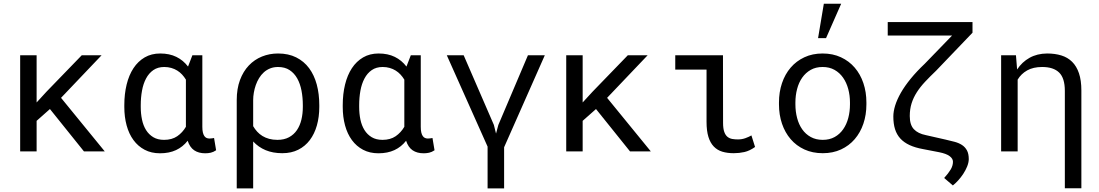

<svg xmlns="http://www.w3.org/2000/svg" viewBox="-20 -832 6041 1055"><path d="M254.4 -232.9 181.2 -168V0H90.8V-528.3H181.2V-269L234.9 -327.6L429.2 -528.3H538.1L315.4 -294.4L555.7 0H441.4Z M1091.8 -528.3V-135.3Q1091.8 -116.7 1094.7 -104.2Q1097.7 -91.8 1102.8 -84.5Q1107.9 -77.1 1115 -74Q1122.1 -70.8 1130.9 -70.8Q1138.2 -70.8 1144.8 -71.8Q1151.4 -72.8 1156.2 -73.7L1167.5 -6.3Q1152.3 3.9 1137.9 7.1Q1123.5 10.3 1107.9 10.3Q1071.3 10.3 1047.1 -6.1Q1022.9 -22.5 1011.2 -58.6Q984.9 -24.9 947.3 -7.3Q909.7 10.3 859.4 10.3Q811.5 10.3 774.9 -9Q738.3 -28.3 713.4 -62.3Q688.5 -96.2 675.8 -142.8Q663.1 -189.5 663.1 -244.1V-254.4Q663.1 -315.4 675.8 -367.4Q688.5 -419.4 713.4 -457.3Q738.3 -495.1 775.1 -516.6Q812 -538.1 860.4 -538.1Q911.1 -538.1 949 -519.5Q986.8 -501 1013.2 -466.3L1037.1 -528.3ZM753.4 -244.1Q753.4 -207.5 760.3 -174.8Q767.1 -142.1 782.5 -117.4Q797.9 -92.8 822.3 -78.1Q846.7 -63.5 881.3 -63.5Q924.8 -63.5 953.9 -83.5Q982.9 -103.5 1001.5 -135.3V-394.5Q992.2 -409.7 980.5 -422.4Q968.8 -435.1 953.9 -444.3Q939 -453.6 921.1 -458.7Q903.3 -463.9 882.3 -463.9Q847.2 -463.9 822.5 -446.8Q797.9 -429.7 782.5 -400.6Q767.1 -371.6 760.3 -333.7Q753.4 -295.9 753.4 -254.4Z M1734.4 -244.1Q1734.4 -189.5 1721.2 -142.8Q1708 -96.2 1682.4 -62.3Q1656.7 -28.3 1618.9 -9.3Q1581.1 9.8 1531.2 9.8Q1479.5 9.8 1439.7 -6.8Q1399.9 -23.4 1371.1 -54.7V203.1H1280.8V-281.7V-282.2Q1280.8 -344.2 1298.6 -392.1Q1316.4 -439.9 1347.4 -472.4Q1378.4 -504.9 1419.7 -521.5Q1460.9 -538.1 1507.8 -538.1Q1564.9 -538.1 1607.7 -516.6Q1650.4 -495.1 1678.5 -457.3Q1706.5 -419.4 1720.5 -367.7Q1734.4 -315.9 1734.4 -254.4ZM1644 -254.4Q1644 -295.9 1636.7 -334Q1629.4 -372.1 1613.3 -400.9Q1597.2 -429.7 1571.3 -446.8Q1545.4 -463.9 1507.8 -463.9Q1483.9 -463.9 1464.4 -456.1Q1444.8 -448.2 1429.7 -434.6Q1414.6 -420.9 1403.6 -402.8Q1392.6 -384.8 1385.5 -364.5Q1378.4 -344.2 1374.8 -323Q1371.1 -301.8 1371.1 -281.7V-138.7Q1380.4 -122.6 1393.1 -108.6Q1405.8 -94.7 1422.1 -84.7Q1438.5 -74.7 1459 -69.1Q1479.5 -63.5 1504.4 -63.5Q1541.5 -63.5 1568.1 -77.9Q1594.7 -92.3 1611.6 -117.2Q1628.4 -142.1 1636.2 -174.8Q1644 -207.5 1644 -244.1Z M2292 -528.3V-135.3Q2292 -116.7 2294.9 -104.2Q2297.9 -91.8 2303 -84.5Q2308.1 -77.1 2315.2 -74Q2322.3 -70.8 2331.1 -70.8Q2338.4 -70.8 2345 -71.8Q2351.6 -72.8 2356.4 -73.7L2367.7 -6.3Q2352.5 3.9 2338.1 7.1Q2323.7 10.3 2308.1 10.3Q2271.5 10.3 2247.3 -6.1Q2223.1 -22.5 2211.4 -58.6Q2185.1 -24.9 2147.5 -7.3Q2109.9 10.3 2059.6 10.3Q2011.7 10.3 1975.1 -9Q1938.5 -28.3 1913.6 -62.3Q1888.7 -96.2 1876 -142.8Q1863.3 -189.5 1863.3 -244.1V-254.4Q1863.3 -315.4 1876 -367.4Q1888.7 -419.4 1913.6 -457.3Q1938.5 -495.1 1975.3 -516.6Q2012.2 -538.1 2060.5 -538.1Q2111.3 -538.1 2149.2 -519.5Q2187 -501 2213.4 -466.3L2237.3 -528.3ZM1953.6 -244.1Q1953.6 -207.5 1960.4 -174.8Q1967.3 -142.1 1982.7 -117.4Q1998 -92.8 2022.5 -78.1Q2046.9 -63.5 2081.5 -63.5Q2125 -63.5 2154.1 -83.5Q2183.1 -103.5 2201.7 -135.3V-394.5Q2192.4 -409.7 2180.7 -422.4Q2168.9 -435.1 2154.1 -444.3Q2139.2 -453.6 2121.3 -458.7Q2103.5 -463.9 2082.5 -463.9Q2047.4 -463.9 2022.7 -446.8Q1998 -429.7 1982.7 -400.6Q1967.3 -371.6 1960.4 -333.7Q1953.6 -295.9 1953.6 -254.4Z M2880.9 -528.3H2973.6L2750 -22.9V203.1H2659.2V-26.4L2435.1 -528.3H2527.8L2693.8 -145.5L2705.6 -98.1L2718.3 -145.5Z M3254.9 -232.9 3181.6 -168V0H3091.3V-528.3H3181.6V-269L3235.4 -327.6L3429.7 -528.3H3538.6L3315.9 -294.4L3556.2 0H3441.9Z M3690.4 -528.3H3952.6L3953.1 -157.2Q3953.1 -125.5 3959.7 -107.2Q3966.3 -88.9 3977.8 -79.8Q3989.3 -70.8 4003.9 -68.4Q4018.6 -65.9 4034.7 -65.9Q4056.6 -65.9 4075.7 -72.8Q4094.7 -79.6 4108.9 -87.9L4128.9 -24.4Q4098.6 -2.9 4070.3 3.4Q4042 9.8 4011.7 9.8Q3976.6 9.8 3949 1.5Q3921.4 -6.8 3902.1 -26.9Q3882.8 -46.9 3872.6 -79.8Q3862.3 -112.8 3862.3 -162.1V-449.7H3690.4Z M4260.3 -269Q4260.3 -326.2 4276.9 -375.2Q4293.5 -424.3 4324.5 -460.4Q4355.5 -496.6 4399.9 -517.3Q4444.3 -538.1 4500 -538.1Q4556.2 -538.1 4600.8 -517.3Q4645.5 -496.6 4676.5 -460.4Q4707.5 -424.3 4724.1 -375.2Q4740.7 -326.2 4740.7 -269V-258.3Q4740.7 -201.2 4724.1 -152.3Q4707.5 -103.5 4676.5 -67.4Q4645.5 -31.2 4601.1 -10.7Q4556.6 9.8 4501 9.8Q4444.8 9.8 4400.1 -10.7Q4355.5 -31.2 4324.5 -67.4Q4293.5 -103.5 4276.9 -152.3Q4260.3 -201.2 4260.3 -258.3ZM4350.6 -258.3Q4350.6 -219.2 4359.9 -183.8Q4369.1 -148.4 4387.9 -121.6Q4406.7 -94.7 4435.1 -79.1Q4463.4 -63.5 4501 -63.5Q4538.1 -63.5 4566.2 -79.1Q4594.2 -94.7 4613 -121.6Q4631.8 -148.4 4641.1 -183.8Q4650.4 -219.2 4650.4 -258.3V-269Q4650.4 -307.6 4640.9 -343Q4631.3 -378.4 4612.5 -405.3Q4593.8 -432.1 4565.7 -448Q4537.6 -463.9 4500 -463.9Q4462.4 -463.9 4434.6 -448Q4406.7 -432.1 4387.9 -405.3Q4369.1 -378.4 4359.9 -343Q4350.6 -307.6 4350.6 -269ZM4506.8 -811.5H4602.1L4519 -622.6H4475.1Z M5323.7 -710.9V-652.3L5124 -443.8Q5090.3 -411.6 5063.5 -383.1Q5036.6 -354.5 5017.8 -325.2Q4999 -295.9 4989 -264.2Q4979 -232.4 4979 -194.3Q4979 -146 5001.5 -122.1Q5023.9 -98.1 5067.9 -89.4L5175.8 -64.9Q5202.1 -59.1 5225.6 -52.7Q5249 -46.4 5266.1 -35.2Q5283.2 -23.9 5293.2 -5.6Q5303.2 12.7 5303.2 43Q5302.7 62 5294.2 83Q5285.6 104 5272.9 123.3Q5260.3 142.6 5244.9 159.4Q5229.5 176.3 5215.8 187L5168 146Q5191.9 119.6 5204.1 98.9Q5216.3 78.1 5216.3 56.6Q5216.3 39.6 5198 25.9Q5179.7 12.2 5140.6 4.4L5052.2 -12.7Q5008.8 -20.5 4977.8 -34.9Q4946.8 -49.3 4927 -71Q4907.2 -92.8 4897.9 -122.6Q4888.7 -152.3 4888.7 -191.9Q4888.7 -219.7 4898.9 -252.7Q4909.2 -285.6 4930.4 -322.8Q4951.7 -359.9 4984.4 -399.9Q5017.1 -439.9 5062 -482.4L5211.4 -636.7H4857.9V-710.9Z M5562.5 -528.3 5568.8 -450.2Q5595.7 -491.2 5637.2 -514.4Q5678.7 -537.6 5733.4 -538.1Q5777.3 -538.1 5812 -527.3Q5846.7 -516.6 5871.1 -492.4Q5895.5 -468.3 5908.7 -429.4Q5921.9 -390.6 5921.9 -334.5V202.6H5831.1V-332.5Q5831.1 -402.8 5799.8 -433.3Q5768.6 -463.9 5706.5 -463.9Q5657.2 -463.9 5624 -445.1Q5590.8 -426.3 5571.8 -394.5V0H5481V-528.3Z"/></svg>

Font: Roboto Mono
Style: Regular
Weight: 400
Designer: Google
Version: Version 2.000985; 2015; ttfautohint (v1.3)